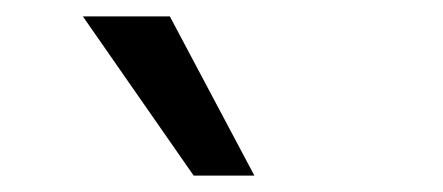

<svg xmlns="http://www.w3.org/2000/svg" viewBox="-20 -778 540 234"><path d="M216 -564 81 -758H187L290 -564Z"/></svg>

Font: Nunito Sans 6pt
Style: Regular
Weight: 400
Version: Version 3.101;gftools[0.9.27]